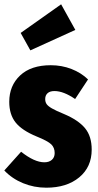

<svg xmlns="http://www.w3.org/2000/svg" viewBox="-28 -854 453 892"><path d="M381 -485 321 -394Q267 -431 225 -431Q204 -431 193 -421Q182 -411 182 -394Q182 -380 188.5 -370.5Q195 -361 213 -350.5Q231 -340 270 -324Q336 -296 367 -258.5Q398 -221 398 -159Q398 -78 340 -30Q282 18 187 18Q130 18 79 -3Q28 -24 -8 -62L70 -149Q132 -100 178 -100Q200 -100 213 -111.5Q226 -123 226 -143Q226 -168 210 -183.5Q194 -199 142 -220Q74 -248 44.5 -285Q15 -322 15 -381Q15 -456 65.5 -503.5Q116 -551 208 -551Q259 -551 304 -533.5Q349 -516 381 -485ZM322 -715 113 -620 68 -701 256 -834Z"/></svg>

Font: Fira Sans Compressed ExtraBold
Style: Regular
Weight: 800
Width: 1
Designer: bBox Type GmbH & Carrois Corporate GbR & Edenspiekermann AG
Foundry: bBox Type GmbH & Carrois Corporate GbR & Edenspiekermann AG
Version: Version 4.301